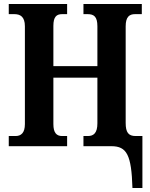

<svg xmlns="http://www.w3.org/2000/svg" viewBox="-20 -734 755 964"><path d="M645 210H695V-51H661C625 -51 611 -69 611 -117V-602C611 -650 630 -663 658 -663H692V-714H399V-663H420C452 -663 469 -650 469 -602V-402H248V-604C248 -650 264 -663 292 -663H317V-714H24V-663H52C82 -663 105 -650 105 -602V-111C105 -67 86 -51 58 -51H24V0H317V-51H292C264 -51 248 -67 248 -111V-344H469V-115C469 -67 451 -51 421 -51H399V0H539C617 0 640 44 645 210Z"/></svg>

Font: Noto Serif Condensed
Style: Bold
Weight: 700
Width: 3
Designer: Monotype Design Team
Foundry: Monotype Imaging Inc.
Version: Version 2.015